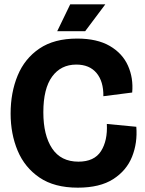

<svg xmlns="http://www.w3.org/2000/svg" viewBox="-20 -852 669 886"><path d="M339 14Q231 14 162.5 -32.5Q94 -79 61.5 -156.5Q29 -234 29 -328Q29 -425 61.5 -503.5Q94 -582 162 -628Q230 -674 336 -674Q428 -674 486.5 -640Q545 -606 570.5 -549Q596 -492 590 -425L457 -408Q458 -476 425.5 -515Q393 -554 332 -554Q261 -554 220.5 -498.5Q180 -443 180 -334Q180 -228 220.5 -167Q261 -106 342 -106Q415 -106 446 -154.5Q477 -203 473 -280L609 -267Q615 -193 589.5 -129Q564 -65 502.5 -25.5Q441 14 339 14ZM373 -708H244L304 -832H466Z"/></svg>

Font: Bricolage Grotesque 96pt Bricolage Grotesque 48pt Regular
Style: Bold
Weight: 700
Designer: Mathieu Triay
Foundry: Atelier Triay
Version: Version 1.001; ttfautohint (v1.8.4.7-5d5b);gftools[0.9.33.de